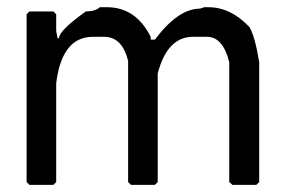

<svg xmlns="http://www.w3.org/2000/svg" viewBox="-20 -520 793 532"><path d="M256.8 -500H276.4Q356.4 -500 397.5 -418V-410.2H409.2Q473.6 -496.1 534.2 -496.1L545.9 -500H557.6Q619.1 -500 670.9 -445.3Q686.5 -419.9 698.2 -347.7V-15.6L690.4 -7.8H624L615.2 -15.6V-347.7Q597.7 -418 553.7 -418H514.6Q443.4 -418 417 -316.4V-15.6L409.2 -7.8H342.8L335 -15.6V-351.6Q318.4 -418 268.6 -418H237.3Q151.4 -418 135.7 -289.1V-15.6L127.9 -7.8H61.5L53.7 -15.6V-480.5L61.5 -488.3H127.9L135.7 -480.5V-433.6L139.6 -414.1H143.6Q143.6 -435.5 217.8 -488.3Q243.2 -488.3 256.8 -500Z"/></svg>

Font: Urdu Khush Khati
Style: Regular
Weight: 400
Version: Version 001.500